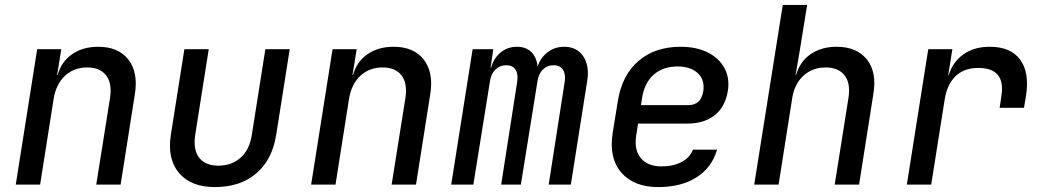

<svg xmlns="http://www.w3.org/2000/svg" viewBox="-20 -750 4240 780"><path d="M44 0 131 -550H229L212 -445H214Q229 -499 272.5 -529.5Q316 -560 379 -560Q461 -560 501.5 -508Q542 -456 528 -368L470 0H371L427 -352Q436 -412 411 -444Q386 -476 334 -476Q281 -476 244.5 -442.5Q208 -409 198 -349L143 0Z M853 10Q756 10 707.5 -47Q659 -104 674 -202L729 -550H828L773 -202Q764 -142 789 -109.5Q814 -77 867 -77Q921 -77 957.5 -109.5Q994 -142 1003 -202L1058 -550H1157L1102 -202Q1086 -101 1021 -45.5Q956 10 853 10Z M1244 0 1331 -550H1429L1412 -445H1414Q1429 -499 1472.5 -529.5Q1516 -560 1579 -560Q1661 -560 1701.5 -508Q1742 -456 1728 -368L1670 0H1571L1627 -352Q1636 -412 1611 -444Q1586 -476 1534 -476Q1481 -476 1444.5 -442.5Q1408 -409 1398 -349L1343 0Z M1813 0 1900 -550H1984L1973 -475H1975Q1985 -513 2013.5 -536.5Q2042 -560 2080 -560Q2117 -560 2138.5 -538.5Q2160 -517 2164 -480Q2176 -516 2205 -538Q2234 -560 2272 -560Q2324 -560 2350 -520.5Q2376 -481 2365 -418L2299 0H2209L2274 -417Q2279 -448 2267 -466.5Q2255 -485 2229 -485Q2203 -485 2185 -467Q2167 -449 2163 -417L2096 0H2016L2081 -417Q2086 -448 2074.5 -466.5Q2063 -485 2037 -485Q2011 -485 1992.5 -467Q1974 -449 1970 -417L1903 0Z M2654 10Q2555 10 2504 -49Q2453 -108 2469 -210L2490 -340Q2507 -445 2574 -502.5Q2641 -560 2745 -560Q2809 -560 2855 -537Q2901 -514 2923 -473.5Q2945 -433 2937 -381Q2926 -315 2883 -281.5Q2840 -248 2772 -248H2572L2565 -202Q2555 -142 2583 -108Q2611 -74 2668 -74Q2715 -74 2749 -92Q2783 -110 2795 -142H2893Q2872 -69 2809.5 -29.5Q2747 10 2654 10ZM2584 -323H2778Q2800 -323 2816 -336Q2832 -349 2837 -380Q2844 -425 2815 -452.5Q2786 -480 2732 -480Q2673 -480 2635 -446Q2597 -412 2588 -349Z M3044 0 3160 -730H3259L3230 -550L3212 -445H3214Q3229 -499 3272.5 -529.5Q3316 -560 3379 -560Q3461 -560 3502 -508Q3543 -456 3528 -368L3470 0H3371L3427 -353Q3436 -412 3411 -444Q3386 -476 3334 -476Q3281 -476 3244 -442.5Q3207 -409 3198 -349L3143 0Z M3664 0 3751 -550H3849L3832 -444H3834Q3850 -498 3893.5 -529Q3937 -560 4001 -560Q4086 -560 4124.5 -507.5Q4163 -455 4148 -360L4140 -312H4041L4048 -359Q4067 -474 3954 -474Q3897 -474 3862.5 -441Q3828 -408 3818 -347L3763 0Z"/></svg>

Font: JetBrains Mono NL Medium
Style: Italic
Weight: 500
Italic angle: -9°
Monospace: yes
Designer: Philipp Nurullin, Konstantin Bulenkov
Foundry: JetBrains
Version: Version 2.305; ttfautohint (v1.8.4.7-5d5b)